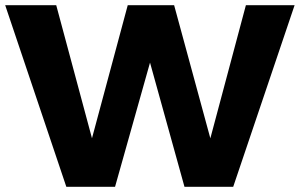

<svg xmlns="http://www.w3.org/2000/svg" viewBox="-22 -721 1157 741"><path d="M-2 -701H195L353 -113H313L471 -701H650L810 -113H770L927 -701H1115L878 0H690L536 -555L578 -554L422 0H234Z"/></svg>

Font: Alexandria
Style: Bold
Weight: 700
Designer: Mohamed Gaber
Foundry: Kief Type Foundry
Version: Version 5.100